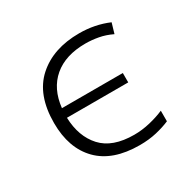

<svg xmlns="http://www.w3.org/2000/svg" viewBox="-125 -682 850 833"><g transform="rotate(-30 300.0 -266.0)"><path d="M504 -21V-74Q472 -60 432 -50.5Q392 -41 353 -41Q244 -41 191.5 -98.5Q139 -156 136 -251H443V-298H138Q148 -390 207 -440Q266 -490 366 -490Q397 -490 430 -484Q463 -478 496 -462L511 -513Q443 -542 365 -542Q234 -542 155 -471Q76 -400 76 -259Q76 -133 146 -61.5Q216 10 351 10Q397 10 435.5 1Q474 -8 504 -21Z"/></g></svg>

Font: Noto Sans Mono UI Light
Style: Regular
Weight: 300
Designer: Monotype Design team
Foundry: Monotype Imaging Inc.
Version: 1.000